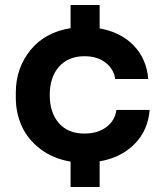

<svg xmlns="http://www.w3.org/2000/svg" viewBox="-20 -745 651 765"><path d="M377 0H261.2V-101.1Q191.4 -112.8 141.1 -151.1Q90.8 -189.5 66.9 -241.9Q43 -294.4 43 -356V-376Q43 -472.7 100.6 -544.4Q158.2 -616.2 261.2 -632.8V-725.1H377V-631.8Q460 -617.2 511.7 -564.7Q563.5 -512.2 570.8 -430.2H439Q433.6 -469.7 400.6 -495.4Q367.7 -521 316.9 -521Q252 -521 215.1 -479.2Q178.2 -437.5 178.2 -366.2Q178.2 -296.4 214.4 -254.6Q250.5 -212.9 316.9 -212.9Q369.6 -212.9 404.1 -239Q438.5 -265.1 443.8 -307.1H576.2Q569.8 -225.1 515.9 -170.9Q461.9 -116.7 377 -102.1Z"/></svg>

Font: Sora SemiBold
Style: Regular
Weight: 600
Designer: Jonathan Barnbrook, Julián Moncada
Foundry: Barnbrook Fonts
Version: Version 2.000